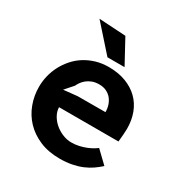

<svg xmlns="http://www.w3.org/2000/svg" viewBox="-176 -898 1002 1045"><g transform="rotate(30 325.0 -376.0)"><path d="M574 -79Q554 -60.5 531 -44.8Q508 -29 480 -17.2Q452 -5.5 418 1.2Q384 8 343 8Q271 8 216.2 -15.5Q161.5 -39 124.5 -78.2Q87.5 -117.5 68.8 -168.5Q50 -219.5 50 -275Q50 -310.5 58.5 -345.2Q67 -380 83.5 -411.2Q100 -442.5 123.8 -469.5Q147.5 -496.5 178.2 -516Q209 -535.5 246.2 -546.8Q283.5 -558 326.5 -558Q386.5 -558 433.5 -540.2Q480.5 -522.5 513 -490.8Q545.5 -459 562.5 -414.5Q579.5 -370 579.5 -316Q579.5 -302.5 577.8 -280.5Q576 -258.5 573.5 -233H200Q201 -206 215 -181.8Q229 -157.5 250.8 -139.5Q272.5 -121.5 299.2 -110.8Q326 -100 353 -100Q378.5 -100 402.2 -105.5Q426 -111 445.2 -119Q464.5 -127 478.8 -135.5Q493 -144 500 -150ZM432.5 -336Q432.5 -359 425.8 -379.5Q419 -400 406 -415.8Q393 -431.5 373.5 -440.8Q354 -450 328.5 -450Q303 -450 284 -442.5Q265 -435 251.5 -423.8Q238 -412.5 229.5 -400Q221 -387.5 217 -378L171.5 -326.5L258 -335.5ZM400 -600H292.5L150 -760L318.5 -750Z"/></g></svg>

Font: B612 Mono
Style: Bold
Weight: 700
Version: Version 1.005